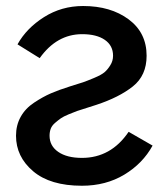

<svg xmlns="http://www.w3.org/2000/svg" viewBox="-20 -588 546 626"><path d="M32.2 -145.5Q32.2 -179.7 47.4 -207Q62.5 -234.4 91.3 -253.4Q120.1 -272.5 146 -283.7Q171.9 -294.9 209 -306.6Q238.3 -315.4 251 -319.8Q263.7 -324.2 287.1 -334Q310.5 -343.8 320.8 -352.5Q331.1 -361.3 339.8 -375.5Q348.6 -389.6 348.6 -406.2Q348.6 -439.5 321.8 -458Q294.9 -476.6 248 -476.6Q165 -476.6 109.4 -398.4L37.1 -443.4Q66.4 -496.1 123.5 -532.2Q180.7 -568.4 251 -568.4Q340.8 -568.4 399.4 -524.9Q458 -481.4 458 -406.2Q458 -341.8 413.1 -306.2Q368.2 -270.5 293.9 -246.1Q285.2 -243.2 263.2 -236.3Q241.2 -229.5 231.4 -226.1Q221.7 -222.7 204.1 -215.3Q186.5 -208 178.2 -202.1Q169.9 -196.3 159.7 -187.5Q149.4 -178.7 145.5 -168.5Q141.6 -158.2 141.6 -145.5Q141.6 -112.3 169.9 -92.8Q198.2 -73.2 247.1 -73.2Q341.8 -73.2 399.4 -158.2L477.5 -113.3Q445.3 -54.7 385.3 -18.6Q325.2 17.6 247.1 17.6Q143.6 17.6 87.9 -29.8Q32.2 -77.1 32.2 -145.5Z"/></svg>

Font: Gothic A1 SemiBold
Style: Regular
Weight: 600
Version: Version 2.50